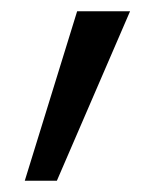

<svg xmlns="http://www.w3.org/2000/svg" viewBox="-20 -167 280 341"><path d="M24 154 117 -147H211L81 154Z"/></svg>

Font: Hanken Grotesk
Style: Regular
Weight: 400
Designer: Alfredo Marco Pradil
Foundry: Hanken Design Co.
Version: Version 3.013